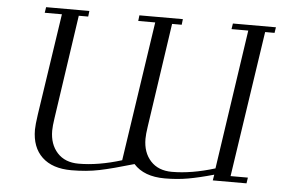

<svg xmlns="http://www.w3.org/2000/svg" viewBox="-51 -772 1247 853"><g transform="rotate(5 573.0 -346.0)"><path d="M117.2 -676.8 121.1 -702.1H314L311 -676.8H269L201.2 -213.9Q195.8 -178.2 195.8 -158.2Q195.8 -97.2 230.2 -59.6Q264.6 -22 325.2 -22Q413.1 -22 517.1 -54.2L609.9 -676.8H534.2L537.1 -702.1H731L728 -676.8H685.1L617.2 -213.9Q611.8 -178.2 611.8 -158.2Q611.8 -97.2 646.2 -59.6Q680.7 -22 741.2 -22Q829.1 -22 933.1 -54.2L1024.9 -676.8H950.2L954.1 -702.1H1146L1142.1 -676.8H1100.1L1002.9 -25.9H1080.1L1076.2 0H925.8L930.2 -25.9Q864.3 -7.3 815.9 1.2Q767.6 9.8 711.9 9.8Q619.6 9.8 573.2 -42Q477.1 -13.7 420.4 -2Q363.8 9.8 295.9 9.8Q210.9 9.8 165 -33.7Q119.1 -77.1 119.1 -155.8Q119.1 -176.3 126 -224.1L193.8 -676.8Z"/></g></svg>

Font: Dehuti
Style: Italic
Weight: 400
Version: Version 1.2